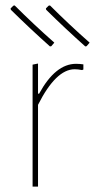

<svg xmlns="http://www.w3.org/2000/svg" viewBox="-20 -687 350 707"><path d="M180 -530 169 -517 164 -516Q90 -582 20 -651L19 -656L29 -666L34 -667Q104 -597 180 -530ZM310 -530 299 -517 294 -516Q220 -582 150 -651L149 -656L159 -666L164 -667Q234 -597 310 -530ZM120 -453V-342H124Q184 -452 260 -452Q273 -452 287 -450V-431L282 -429Q267 -432 255 -432Q186 -432 120 -301V0H100V-449Z"/></svg>

Font: Alegreya Sans Thin
Style: Regular
Weight: 100
Designer: Juan Pablo del Peral
Foundry: Huerta Tipografica
Version: Version 2.007